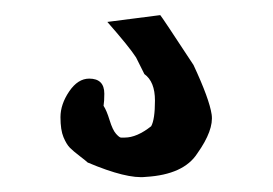

<svg xmlns="http://www.w3.org/2000/svg" viewBox="-20 -27 361 254"><path d="M98 77Q118 77 118 97Q118 107 117 113Q121 119 125 132Q129 145 133.5 150Q138 155 140 155H145Q161 155 180 140Q185 131 185 106Q185 81 171 71L160 49Q151 35 122 2L192 -7Q194 -5 236 59Q257 104 260 124.5Q263 145 241 176Q223 204 173 207Q148 210 96 188Q94 186 85.5 179.5Q77 173 72.5 168.5Q68 164 64 154.5Q60 145 60 128Q60 111 71.5 94Q83 77 98 77Z"/></svg>

Font: Caveat Brush
Style: Regular
Weight: 400
Designer: Pablo Impallari
Foundry: Creative Lab NY
Version: Version 1.096; ttfautohint (v1.3)